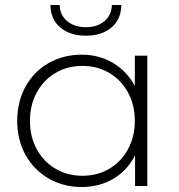

<svg xmlns="http://www.w3.org/2000/svg" viewBox="-20 -745 715 769"><path d="M570 -522V0H521V-123Q490 -62 434 -29Q378 4 307 4Q234 4 175 -30Q116 -64 82.5 -124Q49 -184 49 -261Q49 -338 82.5 -398.5Q116 -459 175 -492.5Q234 -526 307 -526Q377 -526 432.5 -493Q488 -460 520 -401V-522ZM520 -261Q520 -325 492.5 -375Q465 -425 417.5 -453Q370 -481 310 -481Q250 -481 202.5 -453Q155 -425 127.5 -375Q100 -325 100 -261Q100 -197 127.5 -147Q155 -97 202.5 -69Q250 -41 310 -41Q370 -41 417.5 -69Q465 -97 492.5 -147Q520 -197 520 -261ZM182 -725H219Q220 -684 249.5 -660Q279 -636 324 -636Q369 -636 398 -660Q427 -684 428 -725H466Q465 -667 426 -634.5Q387 -602 324 -602Q261 -602 222 -634.5Q183 -667 182 -725Z"/></svg>

Font: Montserrat Alternates Light
Style: Regular
Weight: 300
Designer: Julieta Ulanovsky
Foundry: Julieta Ulanovsky
Version: Version 7.200